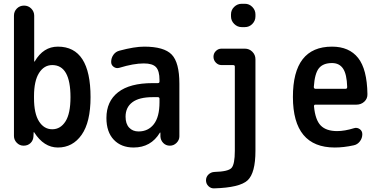

<svg xmlns="http://www.w3.org/2000/svg" viewBox="-20 -780 2040 1028"><path d="M162.1 -264.6V-254.9Q162.1 -171.9 189 -129.9Q215.8 -87.9 259.8 -87.9Q303.7 -87.9 330.6 -129.9Q357.4 -171.9 357.4 -259.8Q357.4 -431.6 259.8 -431.6Q215.8 -431.6 189 -389.2Q162.1 -346.7 162.1 -264.6ZM106.4 0Q85 0 69.8 -15.6Q54.7 -31.2 54.7 -51.8V-696.3Q54.7 -718.8 70.3 -734.4Q85.9 -750 108.9 -750Q131.8 -750 147.5 -733.9Q163.1 -717.8 163.1 -696.3V-451.2Q163.1 -450.2 164.1 -450.2Q166 -450.2 166 -451.2Q211.9 -530.3 290 -530.3Q464.8 -530.3 464.8 -259.8Q464.8 -126 417 -58.1Q369.1 9.8 290 9.8Q214.8 9.8 163.1 -71.3Q163.1 -72.3 161.1 -72.3H160.2L159.2 -50.8Q158.2 -28.3 143.6 -14.2Q128.9 0 106.4 0Z M797.9 -259.8Q724.6 -259.8 688.5 -232.4Q652.3 -205.1 652.3 -155.3Q652.3 -117.2 671.4 -96.7Q690.4 -76.2 721.7 -76.2Q773.4 -76.2 803.7 -115.2Q834 -154.3 834 -232.4V-251Q834 -259.8 825.2 -259.8ZM695.3 9.8Q628.9 9.8 589.4 -31.7Q549.8 -73.2 549.8 -148.4Q549.8 -237.3 612.3 -286.1Q674.8 -335 797.9 -335H825.2Q834 -335 834 -343.8V-351.6Q834 -400.4 815.4 -420.4Q796.9 -440.4 750 -440.4Q695.3 -440.4 619.1 -417Q602.5 -412.1 588.9 -421.9Q575.2 -431.6 575.2 -448.2Q575.2 -469.7 587.4 -486.8Q599.6 -503.9 620.1 -508.8Q700.2 -530.3 752 -530.3Q858.4 -530.3 899.4 -487.8Q940.4 -445.3 940.4 -332V-49.8Q940.4 -30.3 925.3 -15.1Q910.2 0 889.6 0Q868.2 0 854 -14.6Q839.8 -29.3 838.9 -49.8V-69.3Q838.9 -70.3 837.9 -70.3Q835.9 -70.3 835.9 -69.3Q788.1 9.8 695.3 9.8Z M1127 228.5Q1109.4 229.5 1096.2 216.8Q1083 204.1 1083 185.5Q1083 167 1096.2 154.3Q1109.4 141.6 1127.9 140.6Q1202.1 138.7 1219.7 119.1Q1237.3 99.6 1237.3 27.3V-423.8Q1237.3 -431.6 1227.5 -431.6H1166Q1148.4 -431.6 1135.7 -444.8Q1123 -458 1123 -476.1Q1123 -494.1 1135.7 -506.8Q1148.4 -519.5 1166 -519.5H1291Q1314.5 -519.5 1331.1 -502.9Q1347.7 -486.3 1347.7 -462.9V27.3Q1347.7 146.5 1305.7 185.5Q1263.7 224.6 1127 228.5ZM1274.4 -759.8H1291Q1314.5 -759.8 1331.1 -742.7Q1347.7 -725.6 1347.7 -703.1V-692.4Q1347.7 -668.9 1331.1 -651.9Q1314.5 -634.8 1291 -634.8H1274.4Q1251 -634.8 1233.9 -651.9Q1216.8 -668.9 1216.8 -692.4V-703.1Q1216.8 -726.6 1233.9 -743.2Q1251 -759.8 1274.4 -759.8Z M1757.8 -442.4Q1710 -442.4 1687.5 -414.6Q1665 -386.7 1660.2 -314.5Q1660.2 -305.7 1668 -304.7H1831.1Q1838.9 -304.7 1838.9 -314.5Q1836.9 -382.8 1816.9 -412.6Q1796.9 -442.4 1757.8 -442.4ZM1772.5 9.8Q1548.8 9.8 1548.3 -260.3Q1547.9 -530.3 1757.8 -530.3Q1849.6 -530.3 1897.5 -469.7Q1945.3 -409.2 1947.3 -276.4Q1948.2 -252 1930.7 -235.8Q1913.1 -219.7 1888.7 -219.7H1668Q1661.1 -219.7 1661.1 -210.9Q1668 -137.7 1697.3 -107.9Q1726.6 -78.1 1785.2 -78.1Q1825.2 -78.1 1876 -93.8Q1891.6 -98.6 1905.8 -88.9Q1919.9 -79.1 1919.9 -61.5Q1919.9 -40 1906.7 -22.9Q1893.6 -5.9 1874 -2Q1820.3 9.8 1772.5 9.8Z"/></svg>

Font: Rounded Mgen+ 1m medium
Style: Regular
Weight: 500
Designer: [Source Han Sans]
Ryoko NISHIZUKA  (kana & ideographs); Paul D. Hunt (Latin, Greek & Cyrillic); Wenlong ZHANG  (bopomofo
Version: Version 1.059.20150602